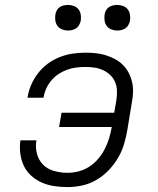

<svg xmlns="http://www.w3.org/2000/svg" viewBox="-20 -752 640 780"><path d="M254 8Q227 8 200 4Q173 0 149.5 -10.5Q126 -21 107 -38Q88 -55 77 -78Q66 -101 62.5 -128Q59 -155 63 -182H128Q123 -155 130 -128Q137 -101 155 -83Q173 -65 199.5 -57.5Q226 -50 254 -50Q277 -50 300 -56Q323 -62 343 -75Q363 -88 379 -107Q395 -126 406 -147.5Q417 -169 423.5 -191Q430 -213 434 -236H220L230 -294H444L453 -347Q456 -366 455 -385Q454 -404 447 -420Q440 -436 427 -448Q414 -460 397.5 -467.5Q381 -475 363 -477.5Q345 -480 326 -480Q308 -480 289 -477.5Q270 -475 252 -468.5Q234 -462 217.5 -451Q201 -440 188.5 -425Q176 -410 168 -392.5Q160 -375 157 -356Q157 -356 156.5 -355.5Q156 -355 156 -355H92Q92 -356 92 -356.5Q92 -357 92 -357Q96 -383 107 -408Q118 -433 135 -455Q152 -477 174.5 -493.5Q197 -510 222.5 -520Q248 -530 274 -534Q300 -538 326 -538Q347 -538 368 -536Q389 -534 408.5 -528Q428 -522 446 -512.5Q464 -503 478 -489.5Q492 -476 501.5 -458.5Q511 -441 516 -421Q521 -401 520.5 -380Q520 -359 516 -338L498 -228Q493 -198 484.5 -168.5Q476 -139 460 -111.5Q444 -84 421.5 -60.5Q399 -37 371.5 -21Q344 -5 314 1.5Q284 8 254 8ZM456 -628Q444 -628 432.5 -632.5Q421 -637 414 -646Q407 -655 405 -667.5Q403 -680 405 -693Q406 -701 410.5 -709.5Q415 -718 422.5 -723Q430 -728 439 -730Q448 -732 456 -732Q469 -732 480.5 -727.5Q492 -723 499 -714Q506 -705 508 -692.5Q510 -680 508 -667Q506 -659 501.5 -650.5Q497 -642 489.5 -637Q482 -632 473.5 -630Q465 -628 456 -628ZM256 -628Q244 -628 232.5 -632.5Q221 -637 214 -646Q207 -655 205 -667.5Q203 -680 205 -693Q206 -701 210.5 -709.5Q215 -718 222.5 -723Q230 -728 239 -730Q248 -732 256 -732Q269 -732 280.5 -727.5Q292 -723 299 -714Q306 -705 308 -692.5Q310 -680 308 -667Q306 -659 301.5 -650.5Q297 -642 289.5 -637Q282 -632 273.5 -630Q265 -628 256 -628Z"/></svg>

Font: Iosevka Curly Light Extended
Style: Italic
Weight: 300
Width: 7
Italic angle: -9°
Monospace: yes
Designer: Belleve Invis
Foundry: Belleve Invis
Version: Version 11.1.0; ttfautohint (v1.8.3)